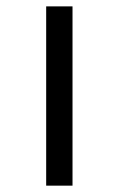

<svg xmlns="http://www.w3.org/2000/svg" viewBox="-20 -585 374 605"><path d="M125.5 -564.9H208.5V0H125.5Z"/></svg>

Font: Duru Sans
Style: Regular
Weight: 400
Designer: Onur Yazõcõgil
Foundry: Onur Yazõcõgil
Version: Version 1.001